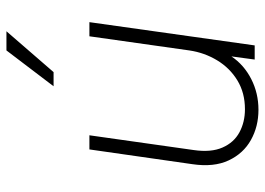

<svg xmlns="http://www.w3.org/2000/svg" viewBox="-136 -694 842 611"><g transform="rotate(-90 285.5 -389.0)"><path d="M241 12Q188 12 145 -12Q102 -36 80 -83Q58 -130 68 -198L115 -526H160L113 -194Q105 -139 121 -102.5Q137 -66 169.5 -48.5Q202 -31 243 -31Q295 -31 334.5 -55Q374 -79 398.5 -119.5Q423 -160 430 -208L475 -526H520L446 0H401L411 -74Q384 -34 339 -11Q294 12 241 12ZM316 -640 430 -790H491L361 -640Z"/></g></svg>

Font: Plus Jakarta Sans ExtraLight
Style: Italic
Weight: 200
Italic angle: -8°
Designer: Gumpita Rahayu
Foundry: Tokotype
Version: Version 2.071; ttfautohint (v1.8.4.7-5d5b);gftools[0.9.29]